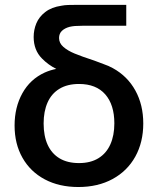

<svg xmlns="http://www.w3.org/2000/svg" viewBox="-20 -755 650 790"><path d="M302.5 14.5Q223.5 14.5 164.2 -17Q105 -48.5 72.5 -105.8Q40 -163 40 -238.5Q40 -313.5 72 -371.2Q104 -429 164 -456.5Q186.5 -466.5 211.5 -471.5Q178.5 -488 153 -514Q118.5 -548.5 118.5 -603Q118.5 -632 129.5 -658.8Q140.5 -685.5 166.2 -705.5Q192 -725.5 233 -731.5Q245.5 -734 260.5 -734.5Q275.5 -735 295.5 -735H499.5V-649H319Q300.5 -649 288.5 -648Q276.5 -647 266 -644.5Q246 -639 234.5 -627.8Q223 -616.5 223 -598.5Q223 -577.5 240.8 -562Q258.5 -546.5 286.8 -534.8Q315 -523 368.5 -505.5Q391.5 -497.5 407 -491Q426.5 -484.5 444.5 -474.5Q504.5 -441.5 537 -382.5Q569.5 -323.5 569.5 -247Q569.5 -170 536.8 -110.8Q504 -51.5 443.5 -18.5Q383 14.5 302.5 14.5ZM305 -84Q352.5 -84 385 -104Q417.5 -124 434 -160.8Q450.5 -197.5 450.5 -247.5Q450.5 -324 413 -366.8Q375.5 -409.5 305 -409.5Q257.5 -409.5 224.8 -389.8Q192 -370 175.8 -333.5Q159.5 -297 159.5 -247Q159.5 -195.5 176.2 -159Q193 -122.5 225.5 -103.2Q258 -84 305 -84Z"/></svg>

Font: Vela Sans SemBd
Style: Regular
Weight: 600
Designer: Principal design: Mikhail Sharanda - project Manrope.
Design modification: Ravid Balaliev
Foundry: Mikhail Sharanda
Version: Version 1.001